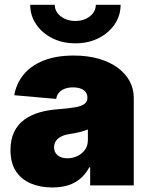

<svg xmlns="http://www.w3.org/2000/svg" viewBox="-20 -785 635 813"><path d="M202.1 8.8Q149.9 8.8 109.6 -8.5Q69.3 -25.9 46.9 -60.8Q24.4 -95.7 24.4 -149.4Q24.4 -194.3 39.6 -225.8Q54.7 -257.3 82 -277.6Q109.4 -297.9 145.8 -308.6Q182.1 -319.3 224.6 -322.3Q270 -325.7 297.6 -330.6Q325.2 -335.4 337.6 -345Q350.1 -354.5 350.1 -370.1V-372.1Q350.1 -385.7 342.5 -395.3Q335 -404.8 321.5 -409.9Q308.1 -415 289.1 -415Q270.5 -415 255.4 -409.7Q240.2 -404.3 230.5 -393.6Q220.7 -382.8 217.8 -366.2L40.5 -381.8Q48.3 -429.2 78.4 -467.3Q108.4 -505.4 162.1 -527.6Q215.8 -549.8 292.5 -549.8Q350.6 -549.8 397.7 -536.4Q444.8 -522.9 478 -498.5Q511.2 -474.1 528.8 -441.7Q546.4 -409.2 546.4 -370.6V0H361.8V-76.7H358.4Q341.3 -45.9 318.4 -27.1Q295.4 -8.3 266.4 0.2Q237.3 8.8 202.1 8.8ZM265.6 -114.7Q287.6 -114.7 307.4 -124Q327.1 -133.3 339.6 -150.4Q352.1 -167.5 352.1 -192.4V-236.8Q344.2 -233.9 335.7 -231Q327.1 -228 317.1 -225.6Q307.1 -223.1 296.6 -221.2Q286.1 -219.2 273.9 -217.3Q251.5 -213.9 237.1 -205.8Q222.7 -197.8 215.8 -186.5Q209 -175.3 209 -161.1Q209 -146.5 216.3 -136Q223.6 -125.5 236.3 -120.1Q249 -114.7 265.6 -114.7ZM299.3 -601.6Q244.6 -601.6 201.4 -623.3Q158.2 -645 133.1 -682.1Q107.9 -719.2 107.9 -764.6H211.9Q211.9 -735.8 237.1 -716.1Q262.2 -696.3 299.3 -696.3Q335.9 -696.3 360.8 -716.1Q385.7 -735.8 385.7 -764.6H490.7Q490.7 -719.2 465.6 -682.1Q440.4 -645 397.2 -623.3Q354 -601.6 299.3 -601.6Z"/></svg>

Font: Inter 16pt Black
Style: Regular
Weight: 900
Version: Version 4.001;git-66647c0bb